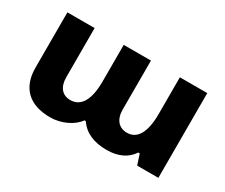

<svg xmlns="http://www.w3.org/2000/svg" viewBox="-90 -742 1161 989"><g transform="rotate(30 490.5 -247.5)"><path d="M266 9C331 9 398 -23 427 -66H435C469 -16 525 9 602 9C671 9 722 -17 750 -61H759L779 0H905V-504H742V-286C742 -178 710 -120 648 -120C601 -120 570 -153 570 -212V-504H408V-286C408 -178 375 -120 311 -120C264 -120 235 -153 235 -212V-504H73V-176C73 -57 140 9 266 9Z"/></g></svg>

Font: Noto Sans Armenian Extra
Style: Regular
Weight: 800
Designer: Monotype Design Team
Foundry: Monotype Imaging Inc.
Version: Version 1.901